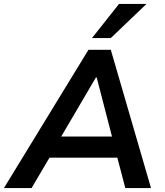

<svg xmlns="http://www.w3.org/2000/svg" viewBox="-48 -959 841 979"><path d="M-28 0 403 -705H517L722 0H591L540 -194L585 -155H167L226 -192L113 0ZM441 -564 249 -237 229 -263H559L530 -236L445 -564ZM421 -765 559 -939H699L517 -765Z"/></svg>

Font: Nunito Sans 9pt
Style: Bold Italic
Weight: 700
Italic angle: -9°
Version: Version 3.101;gftools[0.9.27]